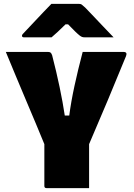

<svg xmlns="http://www.w3.org/2000/svg" viewBox="-20 -967 690 987"><path d="M438 0H219Q208 0 208 -11V-226Q190 -270 166 -327.5Q142 -385 115 -448.5Q88 -512 61 -577Q34 -642 10 -700H227Q235 -700 239.5 -697Q244 -694 248 -683Q270 -598 286.5 -519Q303 -440 313 -373H336Q345 -443 363 -526Q381 -609 405 -700H615Q636 -700 628 -679Q584 -571 535 -454Q486 -337 438 -226ZM244 -947H387Q395 -947 400 -943.5Q405 -940 418 -928Q428 -918 453 -891.5Q478 -865 508.5 -833Q539 -801 564 -775H418Q407 -775 402 -777Q397 -779 390 -784Q381 -791 367 -804.5Q353 -818 330 -842H317Q294 -819 277 -803.5Q260 -788 245 -775H104Q93 -775 93 -783Q93 -787 96 -791Q99 -795 112 -808Q128 -825 153 -851.5Q178 -878 203.5 -905Q229 -932 244 -947Z"/></svg>

Font: Recursive Sn Lnr St Blk
Style: Regular
Weight: 900
Version: Version 1.079;hotconv 1.0.112;makeotfexe 2.5.65598; ttfautoh